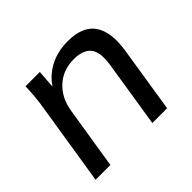

<svg xmlns="http://www.w3.org/2000/svg" viewBox="-123 -674 835 835"><g transform="rotate(-45 294.5 -256.0)"><path d="M36 0 97 -384Q102 -413 104.5 -443Q107 -473 108 -503H196L188 -395L175 -394Q205 -452 257 -482Q309 -512 376 -512Q468 -512 504 -459Q540 -406 524 -305L476 0H385L433 -304Q445 -376 421.5 -407Q398 -438 340 -438Q273 -438 228.5 -397Q184 -356 173 -288L127 0Z"/></g></svg>

Font: Mulish ExtraLight Medium
Style: Italic
Weight: 500
Italic angle: -9°
Version: Version 3.603